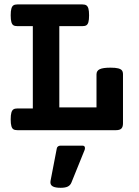

<svg xmlns="http://www.w3.org/2000/svg" viewBox="-20 -600 640 885"><path d="M390.6 -529.3Q390.6 -508.8 387.5 -498Q384.3 -487.3 377.9 -483.4Q371.6 -479.5 359.9 -479.5H253.4V-105H424.8V-257.3Q424.8 -273.9 439.7 -281Q454.6 -288.1 489.3 -288.1Q512.2 -288.1 524.7 -284.9Q537.1 -281.7 542 -275.4Q546.9 -269 546.9 -257.3V-31.7Q546.9 -15.1 539.6 -7.6Q532.2 0 515.1 0H60.1Q48.3 0 42 -3.9Q35.6 -7.8 32.5 -18.6Q29.3 -29.3 29.3 -49.8Q29.3 -70.3 32.5 -81.1Q35.6 -91.8 42 -95.9Q48.3 -100.1 60.1 -100.1H131.3V-479.5H60.1Q48.3 -479.5 42 -483.4Q35.6 -487.3 32.5 -498Q29.3 -508.8 29.3 -529.3Q29.3 -549.8 32.5 -560.5Q35.6 -571.3 42 -575.4Q48.3 -579.6 60.1 -579.6H359.9Q371.6 -579.6 377.9 -575.4Q384.3 -571.3 387.5 -560.5Q390.6 -549.8 390.6 -529.3ZM212.4 240.7Q212.4 236.3 212.9 233.9L241.7 84.5Q242.7 78.1 247.6 74.7Q252.4 71.3 259.3 71.3H359.9Q371.6 71.3 371.6 82.5Q371.6 87.9 369.6 92.3L309.1 241.7Q304.2 253.9 292.7 259.8Q281.2 265.6 259.8 265.6Q235.4 265.6 223.9 259.5Q212.4 253.4 212.4 240.7Z"/></svg>

Font: Courier Prime
Style: Bold
Weight: 700
Designer: Alan Dague-Greene, Quote-Unquote Apps
Foundry: Quote-Unquote Apps
Version: Version 3.018